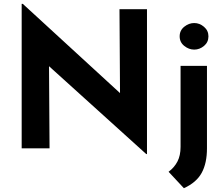

<svg xmlns="http://www.w3.org/2000/svg" viewBox="-20 -785 1187 1016"><path d="M753.9 30.3 196.3 -473.6 239.3 -450.2 242.2 0H94.7V-764.6H100.6L647.5 -262.7L615.2 -277.3L612.3 -736.3H757.8V30.3ZM953.1 210.9 872.1 124Q902.3 101.6 918.9 69.8Q935.5 38.1 935.5 -7.8V-436.5H1075.2V0Q1075.2 78.1 1047.4 129.4Q1019.5 180.7 953.1 210.9ZM930.7 -592.8Q930.7 -624 955.1 -643.6Q979.5 -663.1 1007.8 -663.1Q1036.1 -663.1 1059.6 -643.1Q1083 -623 1083 -592.8Q1083 -561.5 1059.6 -542Q1036.1 -522.5 1007.8 -522.5Q979.5 -522.5 955.1 -542Q930.7 -561.5 930.7 -592.8Z"/></svg>

Font: Josefin Sans CFJ
Style: Bold
Weight: 700
Designer: Santiago Orozco
Foundry: Typemade
Version: Version 2.001